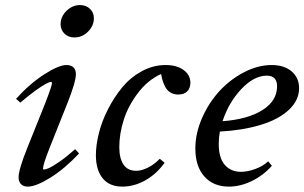

<svg xmlns="http://www.w3.org/2000/svg" viewBox="-20 -709 1174 741"><path d="M267.1 -564.5Q243.7 -564.5 228.8 -579.1Q213.9 -593.8 213.9 -615.7Q213.9 -645 236.8 -667.2Q259.8 -689.5 288.6 -689.5Q312 -689.5 327.1 -675Q342.3 -660.6 342.3 -638.7Q342.3 -609.4 319.8 -586.9Q297.4 -564.5 267.1 -564.5ZM86.9 11.2Q70.3 11.2 61 1.7Q51.8 -7.8 51.8 -24.9Q51.8 -55.2 85.9 -139.6L153.3 -307.6Q180.7 -377.9 180.7 -388.7Q180.7 -392.6 175.8 -392.6Q170.4 -392.6 156.5 -385.3Q142.6 -377.9 116.2 -358.9Q89.8 -339.8 58.6 -313L42 -327.6Q93.8 -385.3 150.1 -421.6Q206.5 -458 236.8 -458Q253.9 -458 263.4 -449Q272.9 -439.9 272.9 -423.3Q272.9 -392.6 239.3 -308.6L171.4 -138.2Q146 -73.7 146 -58.6Q146 -54.7 149.4 -54.7Q155.8 -54.7 169.2 -60.5Q182.6 -66.4 210.2 -85.4Q237.8 -104.5 270 -133.3L285.2 -116.7Q230 -58.1 174.6 -23.4Q119.1 11.2 86.9 11.2Z M452.1 11.2Q402.3 11.2 376.2 -21Q350.1 -53.2 350.1 -109.9Q350.1 -149.4 361.8 -195.8Q373.5 -242.2 397.2 -288.3Q420.9 -334.5 452.4 -372.6Q483.9 -410.6 527.6 -434.3Q571.3 -458 619.1 -458Q662.6 -458 688.7 -438.7Q714.8 -419.4 714.8 -389.6Q714.8 -369.6 703.1 -356.9Q691.4 -344.2 668 -344.2Q641.1 -344.2 625.2 -362.8Q609.4 -381.3 601.6 -423.3Q550.8 -400.4 512.9 -350.8Q475.1 -301.3 457.8 -247.1Q440.4 -192.9 440.4 -141.1Q440.4 -98.1 456.5 -74Q472.7 -49.8 505.9 -49.8Q525.9 -49.8 550.3 -61.8Q574.7 -73.7 596.7 -96.2L615.2 -81.1Q585 -38.1 541.5 -13.4Q498 11.2 452.1 11.2Z M863.3 11.2Q803.7 11.2 768.8 -27.8Q733.9 -66.9 733.9 -135.7Q733.9 -194.3 759.8 -253.4Q785.6 -312.5 826.7 -357.2Q867.7 -401.9 921.4 -429.9Q975.1 -458 1028.3 -458Q1077.1 -458 1105.7 -433.3Q1134.3 -408.7 1134.3 -368.7Q1134.3 -321.8 1094.7 -284.9Q1055.2 -248 986.3 -227.1Q917.5 -206.1 828.6 -201.2Q824.2 -177.7 824.2 -153.8Q824.2 -99.1 847.7 -72.5Q871.1 -45.9 910.2 -45.9Q934.6 -45.9 964.1 -56.4Q993.7 -66.9 1015.1 -86.4L1029.3 -69.3Q996.6 -32.2 952.1 -10.5Q907.7 11.2 863.3 11.2ZM1009.8 -417Q960 -417 911.1 -365Q862.3 -313 838.9 -241.2Q936.5 -248.5 992.9 -284.2Q1049.3 -319.8 1049.3 -376Q1049.3 -417 1009.8 -417Z"/></svg>

Font: Elstob 8pt Medium
Style: Italic
Weight: 500
Italic angle: -20°
Designer: Peter S. Baker
Version: Version 1.015